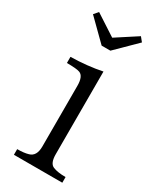

<svg xmlns="http://www.w3.org/2000/svg" viewBox="-184 -774 670 819"><g transform="rotate(30 150.5 -364.5)"><path d="M275.9 -9.8H37.6V-37.6Q70.8 -37.6 91.8 -43.9Q125 -52.7 125 -101.1V-399.9Q125 -447.3 101.1 -456.1Q85.9 -461.9 37.6 -461.9V-492.2Q119.6 -493.7 190.9 -508.3V-101.1Q190.9 -56.2 213.9 -46.9Q236.3 -37.6 275.9 -37.6ZM47.9 -718.8 150.9 -651.9 253.9 -718.8 271 -697.8 171.9 -600.1H128.9L29.8 -697.8Z"/></g></svg>

Font: I.Ming
Style: Regular
Weight: 400
Designer: Ichiten Fonts Project
Version: Version 5.10 Mar 24, 2018